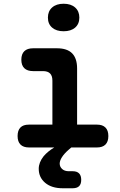

<svg xmlns="http://www.w3.org/2000/svg" viewBox="-20 -788 640 1026"><path d="M499 -122Q528 -122 543.5 -106.5Q559 -91 559 -61Q559 -31 543.5 -15.5Q528 0 498 0H361L347 12Q323 33 311 52Q299 71 299 86Q299 103 312 115Q325 127 348 127H369Q391 127 402.5 138.5Q414 150 414 173Q414 196 402.5 207Q391 218 368 218H315Q256 218 221.5 189Q187 160 187 114Q187 80 213 47Q235 21 270 0H135Q105 0 89.5 -15.5Q74 -31 74 -61Q74 -91 89 -106.5Q104 -122 134 -122H260V-357Q260 -383 247.5 -395.5Q235 -408 210 -408H157Q126 -408 110 -423.5Q94 -439 94 -469Q94 -499 110 -514.5Q126 -530 157 -530H284Q339 -530 365.5 -503Q392 -476 392 -422V-122ZM320 -621Q281 -621 258.5 -640.5Q236 -660 236 -694Q236 -728 258.5 -748Q281 -768 320 -768Q359 -768 381.5 -748Q404 -728 404 -694Q404 -660 381.5 -640.5Q359 -621 320 -621Z"/></svg>

Font: Maple Mono NL
Style: Bold
Weight: 700
Monospace: yes
Designer: subframe7536
Version: Version 7.000